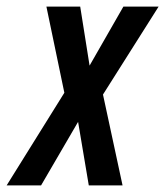

<svg xmlns="http://www.w3.org/2000/svg" viewBox="-67 -560 499 580"><path d="M-46.9 0 127.4 -279.8 73.2 -540H175.3L203.6 -361.8L305.7 -540H412.1L244.1 -274.4L303.2 0H201.2L168.9 -191.9L57.1 0Z"/></svg>

Font: Open Sans Condensed SemiBold
Style: Italic
Weight: 600
Width: 3
Italic angle: -12°
Designer: Monotype Design Team
Foundry: Monotype Imaging Inc.
Version: Version 3.000; ttfautohint (v1.8.4)